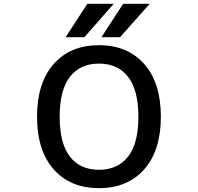

<svg xmlns="http://www.w3.org/2000/svg" viewBox="-20 -979 1040 1010"><path d="M293.9 -364.7Q293.9 -224.6 347.7 -155.3Q401.4 -85.9 500.5 -85.9Q599.6 -85.9 653.8 -155.3Q708 -224.6 708 -364.7Q708 -504.9 653.8 -574.7Q599.6 -644.5 500.5 -644.5Q401.4 -644.5 347.7 -574.7Q293.9 -504.9 293.9 -364.7ZM439.5 -959H578.1L423.8 -783.2H325.2ZM627.9 -959H767.6L611.3 -783.2H513.7ZM262.7 -642.6Q349.6 -741.2 500.5 -741.2Q651.4 -741.2 738.8 -642.1Q826.2 -543 826.2 -365.2Q826.2 -187.5 738.8 -88.4Q651.4 10.7 500.5 10.7Q349.6 10.7 262.2 -88.4Q174.8 -187.5 174.8 -365.2Q174.8 -543 262.7 -642.6Z"/></svg>

Font: GenEi Gothic M SemiBold
Style: Regular
Weight: 500
Designer: o_tamon (Modified); [Source Han Sans]
Ryoko NISHIZUKA  (kana & ideographs); Paul D. Hunt (Latin, Greek & Cyrillic); Wenl
Version: Version 1.1a;Original Version 1.004